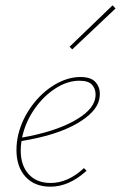

<svg xmlns="http://www.w3.org/2000/svg" viewBox="-20 -700 455 723"><path d="M356 -346Q356 -339 354 -327Q344 -277 267.5 -233.5Q191 -190 61 -169Q58 -151 58 -133Q58 -77 88 -44Q118 -11 171 -11Q236 -11 296 -67L306 -57Q240 3 170 3Q110 3 76 -34.5Q42 -72 42 -135Q42 -165 49 -194Q63 -251 99.5 -301Q136 -351 185 -380.5Q234 -410 283 -410Q322 -410 339 -391.5Q356 -373 356 -346ZM340 -344Q340 -366 326.5 -381Q313 -396 279 -396Q234 -396 189.5 -367.5Q145 -339 112 -292.5Q79 -246 66 -194L63 -182Q182 -203 255 -242.5Q328 -282 338 -327Q340 -337 340 -344ZM242 -524 404 -680 415 -668 252 -514Z"/></svg>

Font: Ysabeau Thin
Style: Italic
Weight: 200
Italic angle: -12°
Designer: Christian Thalmann (Catharsis Fonts)
Version: Version 0.003